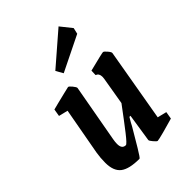

<svg xmlns="http://www.w3.org/2000/svg" viewBox="-205 -783 887 887"><g transform="rotate(-45 238.0 -340.0)"><path d="M432 -426 370 -68 415 -57 409 -21Q379 -12 339.5 -1.5Q300 9 293 9Q289 9 276.5 -5.5Q264 -20 265 -25L286 -162H279Q261 -132 257 -123Q229 -75 204 -33.5Q179 8 175 8Q108 8 79 -14.5Q50 -37 50 -91Q50 -123 55 -153L97 -384L52 -395L58 -431L93 -440Q111 -444 142 -452Q173 -460 176 -460Q181 -460 192.5 -446Q204 -432 204 -426L153 -143Q150 -127 150 -114Q150 -81 175 -81Q182 -81 214 -122Q246 -163 298 -233L321 -369Q322 -374 322 -381Q322 -403 305 -409L306 -437Q397 -460 404 -460Q409 -460 421 -446Q433 -432 432 -426ZM187 -554 343 -689 387 -634 380 -604 207 -519Z"/></g></svg>

Font: Grenze Medium
Style: Italic
Weight: 500
Italic angle: -10°
Designer: Renata Polastri
Foundry: Omnibus-Type
Version: Version 1.002; ttfautohint (v1.8)